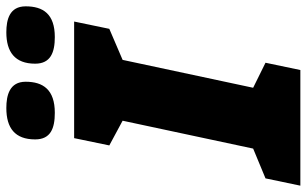

<svg xmlns="http://www.w3.org/2000/svg" viewBox="-237 -767 968 606"><g transform="rotate(-90 247.0 -464.0)"><path d="M433 -775C506 -775 530 -812 530 -867C530 -918 488 -928 448 -928C386 -928 349 -901 349 -837C349 -788 385 -775 433 -775ZM194 -775C267 -775 292 -812 292 -867C292 -918 249 -928 209 -928C146 -928 110 -901 110 -837C110 -788 145 -775 194 -775ZM-36 0H329L352 -110L273 -149L361 -561L459 -603L482 -714H114L91 -603L169 -561L81 -149L-13 -110Z"/></g></svg>

Font: Noto Sans UI Black
Style: Italic
Weight: 900
Italic angle: -372°
Designer: Monotype Design Team
Foundry: Monotype Imaging Inc.
Version: Version 1.901